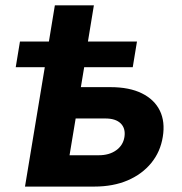

<svg xmlns="http://www.w3.org/2000/svg" viewBox="-20 -689 671 709"><path d="M38.1 -440.9 53.7 -535.6H485.8L470.2 -440.9ZM160.6 -535.6 182.6 -669.4H326.7L304.7 -535.6ZM228 -367.2H388.2Q458 -367.2 504.2 -344.2Q550.3 -321.3 570.3 -280.3Q590.3 -239.3 581.1 -183.6Q572.3 -128.4 538.6 -87.2Q504.9 -45.9 451.4 -22.9Q397.9 0 328.1 0H72.3L161.1 -535.6H306.6L236.8 -115.7H344.7Q383.3 -115.7 408.9 -134Q434.6 -152.3 439.5 -183.1Q444.3 -214.8 425.8 -233.2Q407.2 -251.5 369.1 -251.5H208.5Z"/></svg>

Font: Inter 20pt
Style: Bold Italic
Weight: 700
Italic angle: -9.3988°
Version: Version 4.001;git-66647c0bb